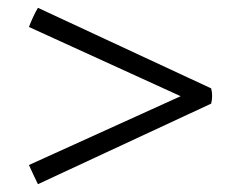

<svg xmlns="http://www.w3.org/2000/svg" viewBox="-20 -484 621 491"><path d="M77 -464 520 -258Q525 -239 520 -219L77 -13Q72 -23 65.5 -37Q59 -51 54 -62L442 -238L54 -415Q58 -426 64.5 -440Q71 -454 77 -464Z"/></svg>

Font: Tiro Gurmukhi
Style: Regular
Weight: 400
Designer: Gurmukhi: John Hudson & Fiona Ross. Latin: John Hudson.
Foundry: Tiro Typeworks Ltd.
Version: Version 1.52